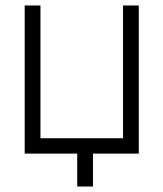

<svg xmlns="http://www.w3.org/2000/svg" viewBox="-20 -560 596 700"><path d="M261.5 120H319V0H486V-540H428.5V-56H127.5V-540H70V0H261.5Z"/></svg>

Font: Eudonet Light
Style: Regular
Weight: 300
Designer: Mikhail Sharanda
Foundry: Mikhail Sharanda
Version: Version 4.503;Glyphs 3.1.2 (3151)